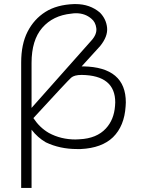

<svg xmlns="http://www.w3.org/2000/svg" viewBox="-20 -723 700 943"><path d="M377 9Q368 9 358 9Q274 9 205 -24Q165 -47 135 -86V200H84V-416Q84 -506 115.5 -567.5Q147 -629 203 -664.5Q259 -700 344 -703Q347 -703 351 -703Q422 -703 471 -661Q502 -629 506 -586.5Q510 -544 472 -497L381 -397Q385 -397 389 -397Q598 -393 598 -220Q598 -211 597 -201Q591 -104 535 -49Q480 4 377 9ZM135 -193 429 -524Q457 -555 453 -585Q449 -615 429 -631Q398 -658 353 -658Q342 -658 330 -656Q240 -647 187.5 -586.5Q135 -526 135 -414ZM144 -143Q175 -96 220 -70Q279 -38 351 -38Q361 -38 371 -39Q455 -43 500 -92Q540 -135 545 -203Q546 -212 546 -220Q546 -353 381 -355Q345 -355 329.5 -341.5Q314 -328 144 -143Z"/></svg>

Font: Montserrat Z Light
Style: Regular
Weight: 300
Designer: Julieta Ulanovsky
Foundry: Julieta Ulanovsky
Version: Version 8.000